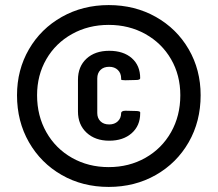

<svg xmlns="http://www.w3.org/2000/svg" viewBox="-20 -728 857 756"><path d="M47 -353Q47 -453 94 -534Q141 -615 223.5 -661.5Q306 -708 408 -708Q511 -708 593.5 -661.5Q676 -615 723 -534Q770 -453 770 -353Q770 -250 723 -168Q676 -86 593.5 -39Q511 8 408 8Q305 8 223 -39Q141 -86 94 -168Q47 -250 47 -353ZM690 -353Q690 -432 653.5 -495Q617 -558 552.5 -594Q488 -630 408 -630Q328 -630 263.5 -594Q199 -558 162.5 -495Q126 -432 126 -353Q126 -272 162.5 -207.5Q199 -143 263.5 -106.5Q328 -70 408 -70Q488 -70 552.5 -106.5Q617 -143 653.5 -207.5Q690 -272 690 -353ZM287 -289V-414Q287 -466 320.5 -497Q354 -528 410 -528Q466 -528 499 -499Q532 -470 532 -420Q532 -413 515 -413L474 -412Q457 -412 457 -415V-419Q457 -440 444 -452.5Q431 -465 410 -465Q388 -465 375.5 -452.5Q363 -440 363 -419V-283Q363 -263 375.5 -250.5Q388 -238 410 -238Q431 -238 444 -250.5Q457 -263 457 -283Q457 -287 461.5 -289.5Q466 -292 474 -292L515 -291Q523 -291 527.5 -289.5Q532 -288 532 -286V-282Q532 -233 498.5 -203.5Q465 -174 410 -174Q355 -174 321 -205.5Q287 -237 287 -289Z"/></svg>

Font: Barlow
Style: Bold
Weight: 700
Designer: Jeremy Tribby
Foundry: Jeremy Tribby
Version: Version 1.101 August 23, 2024